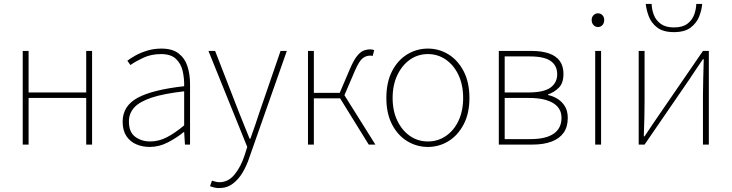

<svg xmlns="http://www.w3.org/2000/svg" viewBox="-20 -738 3734 980"><path d="M96 0V-478H126V-266H420V-478H450V0H420V-238H126V0Z M744 12Q707 12 675.5 -1.5Q644 -15 625 -43.5Q606 -72 606 -117Q606 -197 682 -238.5Q758 -280 920 -298Q921 -337 912.5 -375Q904 -413 878 -437.5Q852 -462 802 -462Q751 -462 710 -442.5Q669 -423 646 -406L630 -428Q645 -440 671 -454.5Q697 -469 731 -479.5Q765 -490 804 -490Q860 -490 892 -465Q924 -440 937 -399Q950 -358 950 -310V0H924L920 -64H918Q881 -34 836.5 -11Q792 12 744 12ZM746 -16Q790 -16 831 -37Q872 -58 920 -98V-272Q815 -260 753.5 -239.5Q692 -219 665 -189Q638 -159 638 -118Q638 -63 670.5 -39.5Q703 -16 746 -16Z M1098 222Q1086 222 1073.5 219Q1061 216 1052 212L1062 184Q1070 187 1080.5 189.5Q1091 192 1100 192Q1145 192 1177 153Q1209 114 1228 56L1242 12L1044 -478H1078L1200 -164Q1212 -134 1226.5 -98Q1241 -62 1254 -30H1258Q1270 -62 1282 -98Q1294 -134 1304 -164L1412 -478H1444L1252 68Q1240 105 1219.5 140.5Q1199 176 1169 199Q1139 222 1098 222Z M1552 0V-478H1582V-264H1714L1766 -386Q1785 -430 1801.5 -451Q1818 -472 1834.5 -479Q1851 -486 1870 -486Q1882 -486 1890 -482L1882 -452Q1878 -454 1875.5 -454Q1873 -454 1868 -454Q1849 -454 1831.5 -441Q1814 -428 1792 -378L1738 -252L1896 0H1862L1716 -236H1582V0Z M2164 12Q2107 12 2058.5 -17.5Q2010 -47 1981 -103Q1952 -159 1952 -238Q1952 -318 1981 -374.5Q2010 -431 2058.5 -460.5Q2107 -490 2164 -490Q2221 -490 2269 -460.5Q2317 -431 2346.5 -374.5Q2376 -318 2376 -238Q2376 -159 2346.5 -103Q2317 -47 2269 -17.5Q2221 12 2164 12ZM2164 -16Q2215 -16 2256 -44Q2297 -72 2320.5 -122Q2344 -172 2344 -238Q2344 -304 2320.5 -354.5Q2297 -405 2256 -433.5Q2215 -462 2164 -462Q2113 -462 2072.5 -433.5Q2032 -405 2008 -354.5Q1984 -304 1984 -238Q1984 -172 2008 -122Q2032 -72 2072.5 -44Q2113 -16 2164 -16Z M2526 0V-478H2694Q2745 -478 2781.5 -465.5Q2818 -453 2837 -427Q2856 -401 2856 -361Q2856 -314 2832.5 -290.5Q2809 -267 2777 -256V-253Q2802 -248 2825 -234Q2848 -220 2863 -196Q2878 -172 2878 -136Q2878 -90 2856.5 -60Q2835 -30 2794.5 -15Q2754 0 2698 0ZM2556 -266H2675Q2756 -266 2790 -291Q2824 -316 2824 -359Q2824 -403 2791 -426.5Q2758 -450 2685 -450H2556ZM2556 -28H2688Q2766 -28 2806 -55.5Q2846 -83 2846 -137Q2846 -186 2803 -212Q2760 -238 2680 -238H2556Z M3018 0V-478H3048V0ZM3032 -600Q3019 -600 3009.5 -610Q3000 -620 3000 -636Q3000 -651 3009.5 -660.5Q3019 -670 3032 -670Q3046 -670 3055 -660.5Q3064 -651 3064 -636Q3064 -620 3055 -610Q3046 -600 3032 -600Z M3240 0V-478H3270V-224Q3270 -184 3269 -137Q3268 -90 3266 -42H3270Q3285 -65 3305 -94.5Q3325 -124 3340 -146L3568 -478H3598V0H3568V-254Q3568 -294 3569.5 -341Q3571 -388 3572 -436H3568Q3553 -414 3533 -384.5Q3513 -355 3498 -332L3270 0ZM3420 -574Q3365 -574 3334.5 -597.5Q3304 -621 3291.5 -654.5Q3279 -688 3276 -718H3306Q3307 -689 3317.5 -661.5Q3328 -634 3353 -616Q3378 -598 3420 -598Q3463 -598 3487.5 -616Q3512 -634 3522.5 -661.5Q3533 -689 3534 -718H3564Q3562 -688 3549 -654.5Q3536 -621 3505.5 -597.5Q3475 -574 3420 -574Z"/></svg>

Font: Source Sans 3
Style: Regular
Weight: 200
Designer: Paul D. Hunt
Foundry: Adobe
Version: Version 3.046;hotconv 1.0.118;makeotfexe 2.5.65603